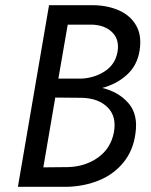

<svg xmlns="http://www.w3.org/2000/svg" viewBox="-20 -720 582 740"><path d="M502 -205Q493 -139 455.5 -93.5Q418 -48 362 -25Q306 -2 240 0H49L169 -700H340Q397 -699 440.5 -679Q484 -659 505.5 -620.5Q527 -582 518 -525Q509 -468 469.5 -432Q430 -396 374 -381Q437 -366 475 -322.5Q513 -279 502 -205ZM336 -625H241L205 -417H293Q343 -419 383.5 -445Q424 -471 433 -520Q441 -567 413 -595Q385 -623 336 -625ZM297 -343 193 -344 147 -75 243 -76Q309 -78 358 -113Q407 -148 419 -210Q430 -271 395 -306Q360 -341 297 -343Z"/></svg>

Font: Von Book
Style: Italic
Weight: 400
Version: Version 4.000; ttfautohint (v1.8.4.7-5d5b)